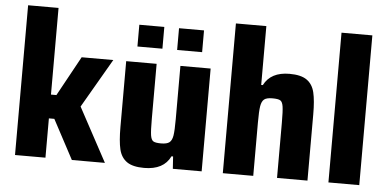

<svg xmlns="http://www.w3.org/2000/svg" viewBox="-51 -842 1914 949"><g transform="rotate(5 906.0 -367.5)"><path d="M52 0V-743H203V-313H230L338 -510H495L354 -267L498 0H334L230 -195H203V0Z M559 -183V-510H710V-237Q710 -178 713.5 -155.5Q717 -133 727.5 -126.5Q738 -120 766 -120Q795 -120 807.5 -130Q820 -140 824 -164.5Q828 -189 828 -246V-510H978V0H835L831 -61H823Q790 8 693 8Q636 8 607 -12.5Q578 -33 568.5 -73Q559 -113 559 -183ZM608 -587V-695H732V-587ZM805 -587V-695H929V-587Z M1083 -743H1234V-451H1242Q1276 -518 1369 -518Q1426 -518 1455 -497.5Q1484 -477 1493.5 -437Q1503 -397 1503 -328V0H1352V-273Q1352 -332 1348.5 -354.5Q1345 -377 1334.5 -383.5Q1324 -390 1295 -390Q1266 -390 1254 -380Q1242 -370 1238 -345.5Q1234 -321 1234 -264V0H1083Z M1607 0V-743H1760V0Z"/></g></svg>

Font: Saira Semi Condensed
Style: Bold
Weight: 700
Width: 4
Designer: Hector Gatti with collaboration of the Omnibus-Type team
Foundry: Omnibus-Type
Version: Version 1.001; ttfautohint (v1.8)